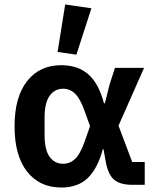

<svg xmlns="http://www.w3.org/2000/svg" viewBox="-20 -825 700 857"><path d="M626 0H571Q518 0 491 -21.5Q464 -43 453 -98L442 -159H439Q416 -74 372.5 -31Q329 12 253 12Q157 12 101 -59Q45 -130 45 -261Q45 -392 101 -463Q157 -534 253 -534Q328 -534 374.5 -493Q421 -452 444 -364H448L469 -447L493 -522H623L509 -264L570 -102H626ZM262 -94Q292 -94 315 -115.5Q338 -137 357 -191L382 -262L357 -331Q338 -385 315 -407Q292 -429 262 -429Q224 -429 201.5 -397.5Q179 -366 179 -300V-223Q179 -156 201.5 -125Q224 -94 262 -94ZM321 -581 237 -593 271 -805 388 -788Z"/></svg>

Font: IBM Plex Sans SmBld
Style: Regular
Weight: 600
Designer: Mike Abbink, Paul van der Laan, Pieter van Rosmalen
Foundry: Bold Monday
Version: Version 3.005